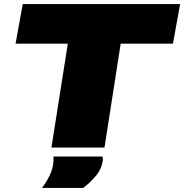

<svg xmlns="http://www.w3.org/2000/svg" viewBox="-20 -720 899 937"><path d="M824 -507H569L490 0H231L311 -507H56L91 -700H859ZM241 44H480Q482 51 482 58Q478 102 449 137Q420 172 386 197H185Q207 168 223 135Q239 102 241 65Q241 60 241 54.5Q241 49 241 44Z"/></svg>

Font: Georama Expanded Black
Style: Italic
Weight: 900
Width: 7
Italic angle: -9°
Designer: Jean-Baptiste Levee
Foundry: Production Type
Version: Version 1.000